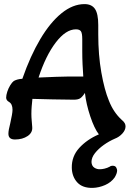

<svg xmlns="http://www.w3.org/2000/svg" viewBox="-20 -670 639 936"><path d="M432 246Q382 247 356.5 219Q331 191 330 148Q329 92 366.5 51Q404 10 462 -15Q440 -43 420 -103Q410 -133 403.5 -161.5Q397 -190 394 -217Q381 -197 370.5 -190.5Q360 -184 340 -184Q291 -184 236 -185.5Q181 -187 138 -188Q136 -170 134.5 -151.5Q133 -133 133 -115Q133 -99 134.5 -83Q136 -67 137 -52Q140 -24 115 -7Q90 10 53 10Q21 10 21 -18Q21 -35 30 -69Q35 -92 38 -108.5Q41 -125 41 -135Q41 -163 24 -173Q10 -181 10 -194Q10 -206 15.5 -223Q21 -240 30 -254.5Q39 -269 47 -275Q54 -279 64 -282Q74 -285 89 -286Q128 -398 176.5 -479.5Q225 -561 280 -605.5Q335 -650 392 -650Q427 -650 443 -626.5Q459 -603 459 -548V-503Q459 -402 474 -317Q489 -232 511 -179Q533 -123 572 -87Q584 -77 588 -69.5Q592 -62 592 -54Q592 -36 576.5 -19Q561 -2 540 6Q512 18 486 36.5Q460 55 443 76.5Q426 98 426 120Q427 139 440 147.5Q453 156 469 155Q477 155 490 152Q503 149 516 142Q520 138 529 138Q542 138 546.5 146.5Q551 155 551 161Q551 175 539 195Q522 219 492.5 232Q463 245 432 246ZM168 -292Q217 -294 254 -295.5Q291 -297 316 -297H386Q384 -325 382.5 -356Q381 -387 381 -421V-479Q381 -508 374.5 -517.5Q368 -527 350 -527Q301 -527 252 -463Q203 -399 168 -292Z"/></svg>

Font: Akaya Telivigala
Style: Regular
Weight: 400
Designer: Vaishnavi Murthy Yerkadithaya, Juan Luis Blanco Aristondo
Version: Version 1.002; ttfautohint (v1.8.3)